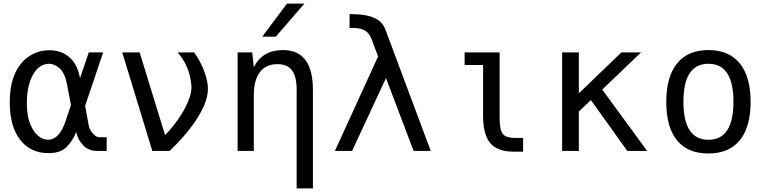

<svg xmlns="http://www.w3.org/2000/svg" viewBox="-20 -838 4254 1066"><path d="M248 12.2Q149.4 12.2 91.8 -62Q34.2 -136.2 34.2 -269.5Q34.2 -369.1 64.7 -433.1Q95.2 -497.1 145.3 -528.1Q195.3 -559.1 253.9 -559.1Q320.3 -559.1 365.2 -520.3Q410.2 -481.4 424.3 -403.8L472.7 -546.9H552.7L452.6 -250.5L472.2 -143.6Q476.1 -119.6 494.9 -97.9Q513.7 -76.2 529.3 -76.2H572.3V0H518.6Q472.7 0 442.4 -30.8Q412.1 -61.5 403.3 -104.5Q380.9 -51.8 347.7 -19.8Q314.5 12.2 248 12.2ZM246.1 -62Q309.6 -62 344.2 -166L374 -254.4L352.5 -367.2Q340.8 -430.7 312.3 -457.3Q283.7 -483.9 251.5 -483.9Q227.5 -483.9 205.6 -470.5Q183.6 -457 166.5 -429.2Q147.9 -398.4 138.4 -356.4Q128.9 -314.5 128.9 -267.1Q128.9 -199.2 146.2 -153.6Q163.6 -107.9 190.7 -85Q217.8 -62 246.1 -62Z M658.7 -546.9H755.4L896.5 -87.9Q937 -129.4 970.5 -177.7Q1003.9 -226.1 1023.4 -272.2Q1043 -318.4 1043 -352.1Q1043 -363.8 1040.3 -383.3Q1037.6 -402.8 1032.2 -424.8Q1024.4 -453.1 1010.5 -481.9Q996.6 -510.7 966.8 -546.9H1057.6Q1079.1 -518.1 1096.4 -482.7Q1113.8 -447.3 1124 -411.4Q1134.3 -375.5 1134.3 -345.2Q1134.3 -300.3 1112.8 -251.5Q1091.3 -202.6 1058.1 -155.8Q1024.9 -108.9 988.3 -68.4Q951.7 -27.8 921.4 0H825.7Z M1573.2 -817.9H1669.9L1511.2 -634.3H1436ZM1627 -338.9Q1627 -412.6 1601.3 -447.3Q1575.7 -481.9 1520.5 -481.9Q1456.5 -481.9 1422.9 -437.5Q1389.2 -393.1 1389.2 -309.1V0H1299.3V-546.9H1380.4L1389.2 -464.8Q1437 -560.1 1551.3 -560.1Q1717.3 -560.1 1717.3 -338.9V208H1627Z M2079.1 -524.4 2043 -621.1Q2030.8 -653.8 2006.3 -668.2Q1981.9 -682.6 1944.8 -682.6H1920.9V-759.8L1955.1 -758.8Q2020 -756.8 2062 -736.8Q2104 -716.8 2119.6 -674.3L2371.6 0H2276.4L2123 -404.3L1934.6 0H1839.4Z M2830.1 3.9Q2784.2 3.9 2752.4 -8.5Q2720.7 -21 2702.1 -43Q2682.1 -66.9 2672.1 -105.5Q2662.1 -144 2662.1 -194.3V-477.1H2559.6V-546.9H2753.9V-189Q2753.9 -141.6 2761 -116.5Q2768.1 -91.3 2786.9 -81.8Q2805.7 -72.3 2840.8 -72.3H2884.3V3.9Z M3101.1 -546.9H3193.8V-319.8L3429.7 -546.9H3539.1L3323.7 -340.8L3572.8 0H3462.9L3260.7 -282.2L3193.8 -219.2V0H3101.1Z M3913.1 14.2Q3798.3 14.2 3738.8 -58.8Q3679.2 -131.8 3679.2 -272.5Q3679.2 -412.1 3739.3 -486.1Q3799.3 -560.1 3913.1 -560.1Q4026.9 -560.1 4087.2 -486.1Q4147.5 -412.1 4147.5 -272.5Q4147.5 -132.8 4087.4 -59.3Q4027.3 14.2 3913.1 14.2ZM3913.1 -62Q4052.2 -62 4052.2 -272.9Q4052.2 -483.9 3913.1 -483.9Q3774.4 -483.9 3774.4 -272.9Q3774.4 -62 3913.1 -62Z"/></svg>

Font: Vazir Code Hack
Style: Code-Hack
Weight: 400
Foundry: DejaVu fonts team - Redesigned by Saber Rastikerdar
Version: Version 1.1.2